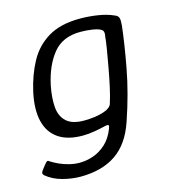

<svg xmlns="http://www.w3.org/2000/svg" viewBox="-104 -557 691 771"><g transform="rotate(-15 241.0 -171.0)"><path d="M41 -242Q56 -309 85 -362.5Q114 -416 165.5 -447Q217 -478 298 -478Q336 -478 373 -472Q410 -466 436 -454Q450 -449 453 -439Q456 -429 454 -408Q446 -336 427.5 -236.5Q409 -137 372 -29Q343 57 284.5 96.5Q226 136 137 136Q102 136 63.5 126Q25 116 -4 92Q-8 87 -8.5 83.5Q-9 80 -6 76Q-4 72 0.5 66.5Q5 61 9 55.5Q13 50 16 47Q21 41 24.5 40.5Q28 40 32 44Q46 53 64.5 61.5Q83 70 105 75.5Q127 81 148 81Q177 81 205.5 71Q234 61 258 39Q282 17 297 -21Q297 -23 297.5 -24.5Q298 -26 299 -28Q301 -35 296.5 -36Q292 -37 284 -35Q264 -30 238 -25.5Q212 -21 188 -21Q125 -21 87 -47.5Q49 -74 37.5 -123.5Q26 -173 41 -242ZM116 -250Q106 -200 109 -161Q112 -122 136 -100Q160 -78 209 -78Q231 -78 253.5 -81Q276 -84 295 -91Q307 -95 315.5 -102Q324 -109 326 -117Q335 -145 343 -181.5Q351 -218 358 -256.5Q365 -295 370.5 -328Q376 -361 378 -383Q380 -390 379 -399Q378 -408 368 -413Q357 -419 334 -422.5Q311 -426 286 -426Q212 -426 172.5 -377.5Q133 -329 116 -250Z"/></g></svg>

Font: Glory
Style: Italic
Weight: 400
Italic angle: -12°
Designer: Robert Leuschke
Foundry: Robert Leuschke
Version: Version 1.011